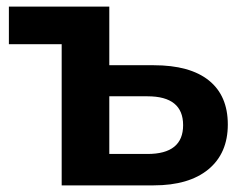

<svg xmlns="http://www.w3.org/2000/svg" viewBox="-20 -559 740 579"><path d="M166 0V-425.8H6.8V-539.1H309.6V-362.3H443.4Q552.7 -362.3 609.9 -316.4Q667 -270.5 667 -183.6Q667 -96.7 608.4 -48.3Q549.8 0 443.4 0ZM309.6 -94.7H424.8Q532.2 -94.7 532.2 -181.6Q532.2 -268.6 424.8 -268.6H309.6Z"/></svg>

Font: Min Sans Bold
Style: Regular
Weight: 700
Designer: Jinseong-Kim, NotoSansCJK, Nunito
Foundry: Jinseong-Kim
Version: Version 1.400;Glyphs 3.1.2 (3151)